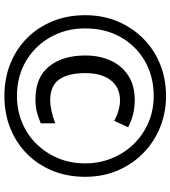

<svg xmlns="http://www.w3.org/2000/svg" viewBox="29 -793 774 872"><g transform="rotate(90 416.0 -357.0)"><path d="M416 10Q336 10 269 -17Q202 -44 152.5 -93.5Q103 -143 76 -210Q49 -277 49 -357Q49 -436 76.5 -502.5Q104 -569 153.5 -619Q203 -669 270 -696.5Q337 -724 416 -724Q492 -724 558.5 -697Q625 -670 675.5 -620.5Q726 -571 754.5 -504Q783 -437 783 -357Q783 -277 756 -210Q729 -143 679.5 -93.5Q630 -44 563 -17Q496 10 416 10ZM416 -47Q479 -47 534.5 -69.5Q590 -92 632 -134Q674 -176 698 -232.5Q722 -289 722 -357Q722 -421 699 -477.5Q676 -534 635 -576.5Q594 -619 538 -643.5Q482 -668 416 -668Q327 -668 257.5 -628Q188 -588 148.5 -518Q109 -448 109 -357Q109 -270 148.5 -199.5Q188 -129 257.5 -88Q327 -47 416 -47ZM431 -131Q331 -131 281.5 -193Q232 -255 232 -357Q232 -423 255.5 -473.5Q279 -524 324 -553Q369 -582 435 -582Q500 -582 558 -552L529 -489Q479 -515 436 -515Q377 -515 344.5 -473Q312 -431 312 -357Q312 -281 340.5 -239.5Q369 -198 435 -198Q458 -198 486.5 -204.5Q515 -211 540 -221V-155Q516 -145 491 -138Q466 -131 431 -131Z"/></g></svg>

Font: Noto Sans Sora Sompeng Medium
Style: Regular
Weight: 500
Designer: Monotype Design Team. David Williams.
Foundry: Monotype Imaging Inc.
Version: Version 2.101; ttfautohint (v1.8.4.7-5d5b)